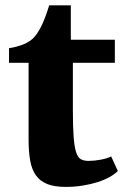

<svg xmlns="http://www.w3.org/2000/svg" viewBox="-20 -697 491 728"><path d="M88.4 -459H14.2V-514.2Q41 -518.6 64 -526.9Q86.9 -535.2 103.5 -549.8Q119.1 -564 134.8 -594Q150.4 -624 166.5 -676.8H248.5V-546.4H415.5V-459H256.3V-280.8Q256.3 -215.3 259.3 -177Q262.2 -138.7 269 -118.7Q275.9 -98.6 287.4 -92.8Q298.8 -86.9 316.4 -86.9Q326.2 -86.9 338.4 -88.1Q350.6 -89.4 362.3 -91.6Q374 -93.8 384.3 -96.9Q394.5 -100.1 401.4 -104L426.8 -48.8Q415 -36.6 395.3 -25.6Q375.5 -14.6 349.4 -6.3Q323.2 2 292.7 6.8Q262.2 11.7 229.5 11.7Q187 11.7 159.7 1Q132.3 -9.8 116.5 -31.7Q100.6 -53.7 94.5 -87.6Q88.4 -121.6 88.4 -168.5Z"/></svg>

Font: Merriweather
Style: Heavy
Weight: 900
Version: Version 1.003